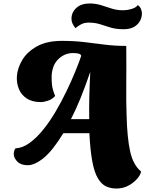

<svg xmlns="http://www.w3.org/2000/svg" viewBox="-20 -924 836 1104"><path d="M649 160Q616 160 589.5 147.5Q563 135 543 101.5Q523 68 511 5.5Q499 -57 494 -158H344Q283 -58 231.5 -16Q180 26 139 26Q100 26 79 4.5Q58 -17 59 -43Q60 -51 62 -57.5Q64 -64 69 -71Q110 -73 150 -102Q190 -131 228 -178Q266 -225 299.5 -282Q333 -339 361.5 -398Q390 -457 412 -510.5Q434 -564 447 -603L442 -612Q430 -617 419.5 -618Q409 -619 400 -619Q353 -619 317 -585.5Q281 -552 277 -490Q276 -461 279 -435Q282 -409 297 -372Q280 -353 256 -345Q232 -337 215 -337Q165 -337 133.5 -358Q102 -379 88.5 -412.5Q75 -446 77 -484Q80 -532 108 -579Q136 -626 192.5 -657.5Q249 -689 336 -689Q405 -689 464 -682Q523 -675 581.5 -667.5Q640 -660 706 -660Q707 -536 706 -436.5Q705 -337 708 -259Q711 -134 728 -55Q745 24 791 62Q789 80 769.5 103Q750 126 719 143Q688 160 649 160ZM388 -239H493Q492 -301 493.5 -365Q495 -429 499 -508H498Q470 -426 443 -359.5Q416 -293 388 -239ZM691 -756Q647 -756 616 -765.5Q585 -775 556 -784.5Q527 -794 489 -794Q464 -794 445 -783.5Q426 -773 414 -762Q401 -778 396 -790.5Q391 -803 391 -816Q391 -853 419 -878.5Q447 -904 495 -904Q530 -904 560.5 -894.5Q591 -885 621.5 -875Q652 -865 686 -865Q712 -865 738 -873Q764 -881 772 -895Q786 -885 791 -871.5Q796 -858 796 -848Q796 -809 768.5 -782.5Q741 -756 691 -756Z"/></svg>

Font: Sansita Swashed Black
Style: Regular
Weight: 900
Designer: Pablo Cosgaya
Foundry: Omnibus-Type
Version: Version 1.003; ttfautohint (v1.8.3)